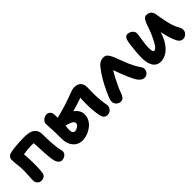

<svg xmlns="http://www.w3.org/2000/svg" viewBox="177 -1434 2360 2360"><g transform="rotate(-45 1357.0 -254.5)"><path d="M501 10Q478 10 459.5 -9.5Q441 -29 433 -59Q425 -89 421 -129Q417 -169 414.5 -211Q412 -253 410.5 -289Q409 -325 408 -346Q407 -365 404.5 -380Q402 -395 399 -407L427 -387H365Q334 -387 295.5 -383Q257 -379 220.5 -373Q184 -367 160 -360L204 -451Q223 -394 227 -337Q231 -280 231 -215Q231 -186 230.5 -155Q230 -124 228 -95.5Q226 -67 222 -47Q218 -22 197.5 -6.5Q177 9 148 9Q118 9 96.5 -12.5Q75 -34 75 -65Q75 -87 76.5 -116.5Q78 -146 80 -176.5Q82 -207 82 -232Q82 -276 78.5 -310Q75 -344 71.5 -374Q68 -404 68 -436Q68 -456 82 -474Q96 -492 120 -498Q152 -507 196 -512Q240 -517 288 -519.5Q336 -522 380 -522Q470 -522 514.5 -488.5Q559 -455 559 -387Q559 -368 559.5 -332Q560 -296 562.5 -253.5Q565 -211 569.5 -169.5Q574 -128 582 -97Q584 -88 586 -79.5Q588 -71 588 -64Q588 -32 562.5 -11Q537 10 501 10Z M856 17Q805 17 767 -8Q729 -33 708 -77.5Q687 -122 687 -179Q687 -248 685 -305.5Q683 -363 680.5 -401.5Q678 -440 678 -449Q678 -468 691 -485.5Q704 -503 724.5 -514Q745 -525 769 -525Q794 -525 813.5 -505.5Q833 -486 834 -448Q836 -417 835.5 -368Q835 -319 835 -263Q835 -258 833 -246Q831 -234 829.5 -219.5Q828 -205 828 -191Q828 -161 839 -145.5Q850 -130 869 -130Q880 -130 893.5 -135Q907 -140 919.5 -148Q932 -156 940 -167.5Q948 -179 948 -191Q948 -210 934 -221Q920 -232 900 -241Q890 -246 866 -253Q842 -260 818.5 -266Q795 -272 784 -274L787 -385Q822 -394 863 -404.5Q904 -415 947.5 -427.5Q991 -440 1031 -453Q1078 -468 1117 -483.5Q1156 -499 1187.5 -509.5Q1219 -520 1242 -520Q1297 -520 1327 -491Q1357 -462 1357 -410Q1357 -387 1356 -360Q1355 -333 1355 -301Q1355 -275 1356.5 -243Q1358 -211 1361.5 -177.5Q1365 -144 1370 -113Q1372 -99 1374.5 -88.5Q1377 -78 1377 -72Q1377 -51 1366.5 -31.5Q1356 -12 1337 0Q1318 12 1293 12Q1262 12 1245.5 -6Q1229 -24 1223 -48Q1211 -106 1206.5 -159.5Q1202 -213 1202 -261Q1202 -283 1202.5 -306Q1203 -329 1204 -350Q1205 -371 1205.5 -387.5Q1206 -404 1206 -413L1240 -391Q1226 -383 1193 -371Q1160 -359 1115.5 -345Q1071 -331 1020 -317.5Q969 -304 918.5 -293Q868 -282 824 -276L828 -367Q838 -369 853 -370Q868 -371 890 -371Q902 -371 927 -364.5Q952 -358 981 -345Q1010 -332 1037 -311.5Q1064 -291 1081.5 -261Q1099 -231 1099 -193Q1099 -146 1077 -107.5Q1055 -69 1019 -41.5Q983 -14 940 1.5Q897 17 856 17Z M1524 12Q1503 12 1484 0.5Q1465 -11 1454 -29.5Q1443 -48 1443 -69Q1443 -92 1456.5 -127.5Q1470 -163 1490 -204.5Q1510 -246 1530 -286Q1547 -320 1567.5 -353.5Q1588 -387 1609.5 -417.5Q1631 -448 1649 -471Q1668 -495 1694 -510.5Q1720 -526 1752 -526Q1786 -526 1804.5 -509Q1823 -492 1841 -455Q1859 -416 1878.5 -362.5Q1898 -309 1919 -259Q1938 -217 1951 -191.5Q1964 -166 1974 -150.5Q1984 -135 1992 -123Q2004 -107 2009.5 -95.5Q2015 -84 2015 -66Q2015 -45 2004 -27.5Q1993 -10 1976 0.5Q1959 11 1938 11Q1916 11 1896 -2Q1876 -15 1859.5 -37Q1843 -59 1830 -86Q1818 -108 1802 -145.5Q1786 -183 1769.5 -225.5Q1753 -268 1739 -307Q1725 -346 1718 -371L1766 -378Q1751 -361 1728 -325Q1705 -289 1680 -241Q1655 -193 1632.5 -143.5Q1610 -94 1595 -51Q1584 -20 1566.5 -4Q1549 12 1524 12Z M2222 12Q2182 12 2155.5 -4.5Q2129 -21 2113.5 -49.5Q2098 -78 2091 -113.5Q2084 -149 2084 -187Q2084 -218 2086.5 -255.5Q2089 -293 2093 -330Q2097 -367 2101 -399Q2105 -431 2109 -450Q2115 -485 2131 -502.5Q2147 -520 2168 -520Q2191 -520 2211.5 -509.5Q2232 -499 2245 -482Q2258 -465 2258 -444Q2258 -429 2254 -402.5Q2250 -376 2245 -344.5Q2240 -313 2236 -280.5Q2232 -248 2232 -218Q2232 -200 2233.5 -182.5Q2235 -165 2240 -153Q2245 -141 2257 -141Q2281 -141 2307.5 -180Q2334 -219 2361 -279Q2383 -324 2397.5 -367Q2412 -410 2425 -444.5Q2438 -479 2454.5 -500Q2471 -521 2498 -521Q2539 -521 2561.5 -498.5Q2584 -476 2588 -442Q2593 -416 2599.5 -377Q2606 -338 2614 -300.5Q2622 -263 2628 -242Q2640 -196 2655 -167Q2670 -138 2681 -116Q2692 -94 2692 -71Q2692 -50 2681 -32Q2670 -14 2651.5 -2.5Q2633 9 2611 9Q2567 9 2542 -36Q2517 -81 2495 -160Q2486 -197 2477.5 -235Q2469 -273 2462.5 -310Q2456 -347 2451 -379L2522 -390Q2515 -367 2498.5 -316.5Q2482 -266 2459 -202Q2432 -132 2393.5 -84Q2355 -36 2310.5 -12Q2266 12 2222 12Z"/></g></svg>

Font: Shantell Sans
Style: Bold
Weight: 700
Designer: Stephen Nixon, Anya Danilova, Shantell Martin
Foundry: Arrow Type
Version: Version 1.011;[c5ecc13dd]